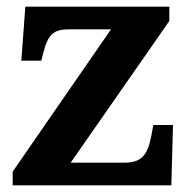

<svg xmlns="http://www.w3.org/2000/svg" viewBox="-20 -556 569 576"><path d="M18 0H494L499 -181H440L434 -149C423 -91 405 -68 353 -68H192L488 -493V-536H56L44 -374H104L110 -398C124 -452 140 -468 187 -468H313L18 -41Z"/></svg>

Font: Noto Serif Malayalam
Style: Bold
Weight: 700
Designer: Indian type Foundry, Jelle Bosma, Monotype Design Team
Foundry: Monotype Imaging Inc.
Version: Version 2.104